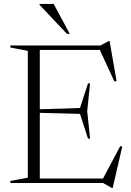

<svg xmlns="http://www.w3.org/2000/svg" viewBox="-20 -938 672 984"><path d="M441.5 -510.5 427 -368.5 441.5 -227.5H431L390 -354.5L152.5 -360.5V-377L390 -384.5L431 -510.5ZM577.5 -523 566.5 -520 487.5 -691 528.5 -682H134.5V-705H495L538 -728H541.5ZM502.5 -13 596.5 -189.5 606.5 -186.5 557.5 25.5H553.5L508.5 0H134.5V-23H540.5ZM33 0V-10.5L122.5 -27.5V-677.5L33 -694.5V-705H184V0ZM337.5 -764.5H323L182.5 -913.5V-918H255Z"/></svg>

Font: Newsreader 60pt Light
Style: Regular
Weight: 300
Designer: Hugues Gentile
Foundry: Production Type
Version: Version 1.003